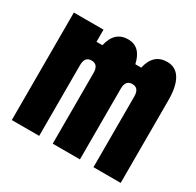

<svg xmlns="http://www.w3.org/2000/svg" viewBox="-140 -799 981 959"><g transform="rotate(30 350.0 -320.0)"><path d="M37 -620H208V-550H242Q262 -640 340 -640Q412 -640 432 -550H466Q486 -640 565 -640Q614 -640 639.5 -598.5Q665 -557 665 -476V0H508V-408Q508 -457 469 -457Q430 -457 430 -408V0H273V-408Q273 -457 234 -457Q195 -457 195 -408V0H37Z"/></g></svg>

Font: Martian Mono ExtraBold
Style: Regular
Weight: 800
Monospace: yes
Designer: Roman Shamin
Foundry: Evil Martians
Version: Version 1.000; ttfautohint (v1.8.4.7-5d5b)